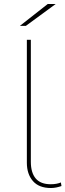

<svg xmlns="http://www.w3.org/2000/svg" viewBox="-20 -942 329 965"><path d="M236 3Q176 3 145.5 -32Q115 -67 115 -124V-742H135V-129Q135 -74 159.5 -45Q184 -16 235 -16Q251 -16 264 -18.5Q277 -21 286 -25L289 -7Q278 -3 264 0Q250 3 236 3ZM80 -812 220 -922H260L110 -812Z"/></svg>

Font: Montserrat Alternates Thin
Style: Regular
Weight: 100
Designer: Julieta Ulanovsky
Foundry: Julieta Ulanovsky
Version: Version 9.000